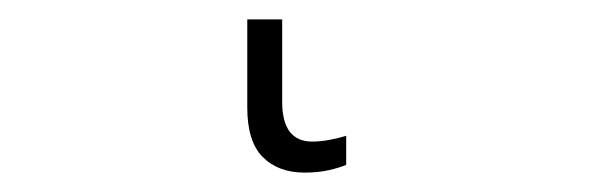

<svg xmlns="http://www.w3.org/2000/svg" viewBox="-20 42 609 198"><path d="M271 62V147Q271 188 302 188Q311 188 321 186Q331 184 337 182V212Q330 215 319 217.5Q308 220 294 220Q267 220 251 204Q235 188 235 153V62Z"/></svg>

Font: Noto Sans Disp ExtLt
Style: Regular
Weight: 200
Designer: Monotype Design Team
Foundry: Monotype Imaging Inc.
Version: Version 2.000;GOOG;noto-source:20170915:90ef993387c0